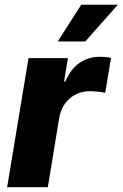

<svg xmlns="http://www.w3.org/2000/svg" viewBox="-20 -782 512 802"><path d="M9.8 0 99.1 -539.1H263.7L247.6 -441.4H252.4Q275.9 -494.6 313 -519.8Q350.1 -544.9 396.5 -544.9Q409.2 -544.9 421.4 -543.7Q433.6 -542.5 443.8 -540L419.4 -394Q408.2 -397.5 388.9 -399.2Q369.6 -400.9 353.5 -400.9Q322.3 -400.9 295.7 -387.2Q269 -373.5 251.2 -348.9Q233.4 -324.2 227.5 -290.5L179.7 0ZM221.2 -608.9 319.3 -762.2H472.2L336.4 -608.9Z"/></svg>

Font: Inter 18pt ExtraBold
Style: Italic
Weight: 800
Italic angle: -9.3988°
Designer: Rasmus Andersson
Foundry: rsms
Version: Version 4.001;git-66647c0bb